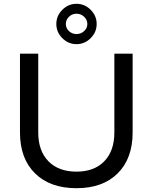

<svg xmlns="http://www.w3.org/2000/svg" viewBox="-20 -982 802 1009"><path d="M382 -80Q475 -80 528 -134.5Q581 -189 581 -286V-700H677V-286Q677 -149 598.5 -71Q520 7 382 7Q243 7 164 -71Q85 -149 85 -286V-700H181V-286Q181 -189 234.5 -134.5Q288 -80 382 -80ZM488 -856Q488 -813 456.5 -781.5Q425 -750 382 -750Q339 -750 307.5 -781.5Q276 -813 276 -856Q276 -899 307.5 -930.5Q339 -962 382 -962Q425 -962 456.5 -930.5Q488 -899 488 -856ZM326 -856Q326 -834 342.5 -818.5Q359 -803 382 -803Q405 -803 422 -818.5Q439 -834 439 -856Q439 -878 422 -894Q405 -910 382 -910Q359 -910 342.5 -894Q326 -878 326 -856Z"/></svg>

Font: Montserrat
Style: Regular
Weight: 400
Designer: Julieta Ulanovsky
Foundry: Julieta Ulanovsky
Version: Version 6.001